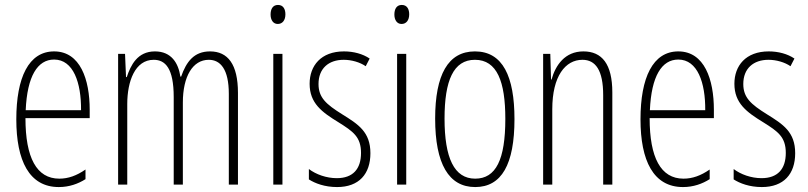

<svg xmlns="http://www.w3.org/2000/svg" viewBox="-20 -747 3271 777"><path d="M199 -539C96 -539 46 -433 46 -264C46 -97 98 10 218 10C260 10 296 -3 326 -22V-61C290 -36 256 -24 220 -24C128 -24 83 -109 83 -269H343V-303C343 -425 305 -539 199 -539ZM199 -506C277 -506 309 -412 308 -301H84C90 -439 132 -506 199 -506Z M830 -539C765 -539 734 -497 713 -437H710C702 -491 674 -539 607 -539C536 -539 509 -483 493 -435H490L486 -529H458V0H495V-326C495 -417 526 -505 602 -505C649 -505 683 -471 683 -354V0H720V-332C720 -438 760 -505 825 -505C872 -505 906 -467 906 -367V0H943V-371C943 -487 902 -539 830 -539Z M1105 -727C1083 -727 1075 -709 1075 -688C1075 -667 1085 -650 1104 -650C1123 -650 1135 -665 1135 -689C1135 -709 1127 -727 1105 -727ZM1123 -529H1086V0H1123Z M1479 -127C1479 -213 1430 -244 1364 -285C1300 -325 1269 -352 1269 -407C1269 -470 1310 -505 1371 -505C1403 -505 1437 -495 1460 -479L1476 -510C1448 -529 1411 -539 1372 -539C1279 -539 1233 -481 1233 -408C1233 -329 1283 -293 1350 -252C1409 -215 1441 -193 1441 -128C1441 -63 1408 -26 1343 -26C1301 -26 1259 -41 1230 -63V-21C1255 -5 1294 10 1344 10C1433 10 1479 -43 1479 -127Z M1606 -727C1584 -727 1576 -709 1576 -688C1576 -667 1586 -650 1605 -650C1624 -650 1636 -665 1636 -689C1636 -709 1628 -727 1606 -727ZM1624 -529H1587V0H1624Z M2062 -265C2062 -437 2015 -539 1902 -539C1793 -539 1741 -444 1741 -267C1741 -84 1796 10 1903 10C2010 10 2062 -82 2062 -265ZM1779 -267C1779 -421 1815 -505 1902 -505C1992 -505 2025 -416 2025 -266C2025 -101 1987 -24 1903 -24C1818 -24 1779 -108 1779 -267Z M2341 -539C2266 -539 2228 -483 2212 -425H2210L2207 -529H2178V0H2215V-305C2215 -439 2268 -505 2337 -505C2390 -505 2421 -463 2421 -362V0H2458V-373C2458 -488 2416 -539 2341 -539Z M2725 -539C2622 -539 2572 -433 2572 -264C2572 -97 2624 10 2744 10C2786 10 2822 -3 2852 -22V-61C2816 -36 2782 -24 2746 -24C2654 -24 2609 -109 2609 -269H2869V-303C2869 -425 2831 -539 2725 -539ZM2725 -506C2803 -506 2835 -412 2834 -301H2610C2616 -439 2658 -506 2725 -506Z M3198 -127C3198 -213 3149 -244 3083 -285C3019 -325 2988 -352 2988 -407C2988 -470 3029 -505 3090 -505C3122 -505 3156 -495 3179 -479L3195 -510C3167 -529 3130 -539 3091 -539C2998 -539 2952 -481 2952 -408C2952 -329 3002 -293 3069 -252C3128 -215 3160 -193 3160 -128C3160 -63 3127 -26 3062 -26C3020 -26 2978 -41 2949 -63V-21C2974 -5 3013 10 3063 10C3152 10 3198 -43 3198 -127Z"/></svg>

Font: Noto Sans Georgian ExtraCondensed ExtraLight
Style: Regular
Weight: 200
Width: 2
Designer: Monotype Design Team, Akaki Razmadze
Foundry: Google LLC
Version: Version 2.005